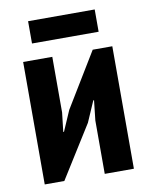

<svg xmlns="http://www.w3.org/2000/svg" viewBox="-77 -715 604 772"><g transform="rotate(-10 225.0 -329.0)"><path d="M288 -218 297 -299H294L257 -214L123 0H43V-500H162V-273L153 -195H156L192 -278L327 -500H407V0H288ZM91 -658H363V-567H91Z"/></g></svg>

Font: PT Sans Narrow
Style: Bold
Weight: 700
Width: 3
Designer: A.Korolkova, O.Umpeleva, V.Yefimov
Foundry: ParaType Ltd
Version: Version 2.003W OFL